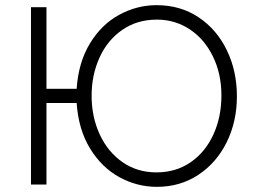

<svg xmlns="http://www.w3.org/2000/svg" viewBox="-20 -714 996 744"><path d="M160 -686V-370H277Q284 -473 329 -546.5Q374 -620 442.5 -657Q511 -694 587 -694Q679 -694 749.5 -647Q820 -600 859 -519.5Q898 -439 898 -341Q898 -243 858.5 -163Q819 -83 748.5 -36.5Q678 10 588 10Q511 10 442.5 -27.5Q374 -65 329 -138.5Q284 -212 277 -315H160V1H100V-686ZM588 -638Q511 -638 453.5 -598Q396 -558 365.5 -490.5Q335 -423 335 -343Q335 -261 366.5 -193Q398 -125 455 -85.5Q512 -46 586 -46Q662 -46 719 -85.5Q776 -125 807 -193Q838 -261 838 -344Q838 -428 805 -495.5Q772 -563 715 -600.5Q658 -638 588 -638Z"/></svg>

Font: Bellota
Style: Regular
Weight: 400
Designer: Kemie Guaida
Foundry: Kemie Guaida
Version: Version 4.001